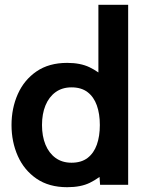

<svg xmlns="http://www.w3.org/2000/svg" viewBox="-20 -770 611 800"><path d="M260 10Q184 10 132.2 -25.5Q80.5 -61 54.2 -120Q28 -179 28 -249Q28 -319 54.2 -378Q80.5 -437 132.2 -472.5Q184 -508 260 -508Q315 -508 353 -489.8Q391 -471.5 420 -443L390 -417V-750H514V0H397L391 -85L427 -59Q392 -27 354.5 -8.5Q317 10 260 10ZM278 -92Q319 -92 345 -112Q371 -132 383.5 -167.2Q396 -202.5 396 -249Q396 -295.5 383.5 -330.8Q371 -366 345 -386Q319 -406 278 -406Q239 -406 211.5 -386Q184 -366 169.5 -330.8Q155 -295.5 155 -249Q155 -202.5 169.5 -167.2Q184 -132 211.5 -112Q239 -92 278 -92Z"/></svg>

Font: Cabin Resolve
Style: Bold-Resolve
Weight: 700
Designer: Pablo Impallari
Foundry: Pablo Impallari. http://www.impallari.com Igino Marini. http://www.ikern.com
Version: Version 3.001